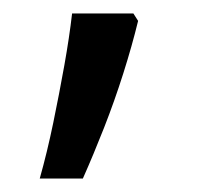

<svg xmlns="http://www.w3.org/2000/svg" viewBox="-20 -135 293 285"><path d="M185 -104Q176 -67 163 -26Q150 15 134.5 54.5Q119 94 103 130H39Q50 91 59 47.5Q68 4 75.5 -38Q83 -80 87 -115H178Z"/></svg>

Font: Noto Sans Thai SemiCondensed
Style: Regular
Weight: 400
Width: 4
Designer: Monotype Design Team
Foundry: Monotype Imaging Inc.
Version: Version 2.001